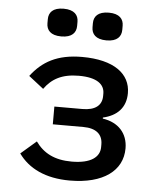

<svg xmlns="http://www.w3.org/2000/svg" viewBox="-53 -776 706 835"><g transform="rotate(5 300.0 -359.0)"><path d="M282.3 12.1C429 12.1 512.1 -51.1 512.1 -148.1C512.1 -213.8 470.9 -258.9 402.3 -268.8V-273.4C463.4 -287.3 501.4 -324.6 501.4 -388.5C501.4 -472.7 429 -528.1 289.8 -528.1C181.1 -528.1 116.5 -490.4 67.5 -425.8L132.5 -375C164.8 -420.5 209.5 -445.3 282.7 -445.3C362.9 -445.3 395.2 -416.9 395.2 -377.5V-367.5C395.2 -326 366.8 -302.6 310 -302.6H187.9V-225.1H321C376.8 -225.1 405.9 -200.6 405.9 -156.2V-144.9C405.9 -100.9 367.2 -70.7 283.7 -70.7C208.8 -70.7 160.2 -96.2 125.4 -144.9L57.9 -86.6C101.9 -24.9 175.8 12.1 282.3 12.1ZM126.4 -660.9C126.4 -631.7 143.8 -609 191.1 -609C238.3 -609 256 -631.7 256 -660.9V-678.6C256 -707.4 238.3 -730.1 191.1 -730.1C143.8 -730.1 126.4 -707.4 126.4 -678.6ZM323.2 -660.9C323.2 -631.7 340.9 -609 388.5 -609C435.4 -609 453.1 -631.7 453.1 -660.9V-678.6C453.1 -707.4 435.4 -730.1 388.5 -730.1C340.9 -730.1 323.2 -707.4 323.2 -678.6Z"/></g></svg>

Font: Margiela Mono Medium
Style: Regular
Weight: 500
Designer: Mike Abbink, Paul van der Laan, Pieter van Rosmalen
Foundry: Bold Monday
Version: Version 2.003 2021